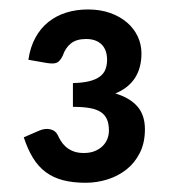

<svg xmlns="http://www.w3.org/2000/svg" viewBox="-20 -842 374 416"><path d="M41.5 -712.5Q45.5 -740 56.8 -760.5Q68 -781 85 -794.5Q102 -808 123.8 -814.8Q145.5 -821.5 170.5 -821.5Q197.5 -821.5 219 -813.8Q240.5 -806 255.5 -793Q270.5 -780 278.5 -762.8Q286.5 -745.5 286.5 -726.5Q286.5 -663 230 -639.5Q261.5 -630 277.8 -611.2Q294 -592.5 294 -562Q294 -532.5 283 -510.8Q272 -489 254 -474.8Q236 -460.5 212.8 -453.2Q189.5 -446 165.5 -446Q138 -446 116.8 -451.5Q95.5 -457 79.2 -469Q63 -481 51.5 -499.8Q40 -518.5 31.5 -544.5L65 -559Q78 -564.5 89.2 -561.8Q100.5 -559 105 -549.5Q107.5 -544 111.5 -537.2Q115.5 -530.5 122 -524.5Q128.5 -518.5 138.2 -514.5Q148 -510.5 161.5 -510.5Q175 -510.5 185 -514.5Q195 -518.5 202 -525.2Q209 -532 212.5 -540.8Q216 -549.5 216 -559Q216 -573 212 -582.8Q208 -592.5 199 -598.8Q190 -605 175 -607.8Q160 -610.5 138 -610.5V-662Q159 -662.5 173.2 -666Q187.5 -669.5 196.2 -676Q205 -682.5 208.5 -691.8Q212 -701 212 -712.5Q212 -734 200 -745.8Q188 -757.5 166.5 -757.5Q145.5 -757.5 133.5 -747.8Q121.5 -738 116 -721.5Q110.5 -710 103.8 -706.5Q97 -703 81.5 -705.5Z"/></svg>

Font: TypoPRO Lato
Style: Regular
Weight: 600
Designer: Lukasz Dziedzic with Adam Twardoch and Botio Nikoltchev
Foundry: tyPoland Lukasz Dziedzic
Version: Version 2.010; 2014-09-01; http://www.latofonts.com/